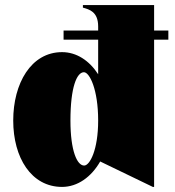

<svg xmlns="http://www.w3.org/2000/svg" viewBox="-20 -720 687 755"><path d="M230 -600V-564H366V-428C331 -482 281 -515 224 -515C102 -515 32 -392 32 -246C32 -100 103 15 224 15C285 15 339 -24 374 -85L581 15H586V-564H642V-600H586V-700H306V-690C331 -683 366 -674 366 -616V-600ZM311 -69C283 -69 257 -127 257 -246C257 -377 282 -436 310 -436C332 -436 366 -369 366 -246C366 -130 333 -69 311 -69Z"/></svg>

Font: Sprat Condensed Black
Style: Regular
Weight: 900
Designer: Ethan Nakache
Foundry: Collletttivo
Version: Version 2.000;Glyphs 3.2 (3217)